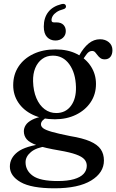

<svg xmlns="http://www.w3.org/2000/svg" viewBox="-20 -740 613 1012"><path d="M349.9 -22.8Q287 -35.4 253.8 -44.9Q220.5 -54.4 208.2 -63.7Q195.9 -72.9 195.9 -84.9Q195.9 -95.8 204.8 -105.2Q213.6 -114.6 229.8 -122.7L216.1 -128.7Q173.9 -121.5 149.7 -108.9Q125.5 -96.3 115.6 -80.6Q105.7 -65 105.7 -48.5Q105.7 -24 120.7 -6Q135.8 12 176.2 26.1Q216.6 40.2 293.2 53.1Q349.2 62.7 380.6 74.1Q412.1 85.4 424.7 99.9Q437.4 114.3 437.4 133.6Q437.4 158.4 420.5 176.5Q403.5 194.7 369.7 204.4Q335.9 214.2 284.4 214.2Q191.5 214.2 153.1 186.6Q114.7 159.1 114.7 115.1Q114.7 85.1 143.2 61.3Q171.6 37.5 226.5 30.8L214 17.3Q114.5 29.1 73.2 60.8Q32 92.5 32 137.9Q32 187.4 88.6 220Q145.2 252.5 267.3 252.5Q393.3 252.5 460.6 211.4Q527.8 170.3 527.8 105.9Q527.8 71.4 510.9 46.7Q493.9 22 454.8 4.9Q415.7 -12.1 349.9 -22.8ZM381.2 -422.3 410.5 -415.5Q426.4 -441.7 438.3 -456.6Q450.1 -471.4 465.6 -471.4Q475 -471.4 481.4 -464.7Q487.7 -457.9 493.9 -449.3Q500 -440.7 508.9 -434Q517.7 -427.2 532.2 -427.2Q551.5 -427.2 562.1 -440.4Q572.6 -453.6 572.6 -475.6Q572.6 -501.6 553.8 -517.4Q535 -533.1 507.3 -533.1Q474.6 -533.1 447.6 -511.1Q420.5 -489 398.3 -448.9ZM485.9 -297.6Q485.9 -348.4 459.5 -389.7Q433.1 -430.9 385.4 -455.3Q337.7 -479.6 272.9 -479.6Q206.2 -479.6 155.8 -455.5Q105.4 -431.4 77.5 -389Q49.6 -346.5 49.6 -290.9Q49.6 -239.5 77 -198.8Q104.4 -158 153.8 -134.7Q203.2 -111.3 269.3 -111.3Q331.6 -111.3 380.5 -135.2Q429.4 -159 457.7 -201Q485.9 -243 485.9 -297.6ZM257.7 -446.7Q312.3 -447.1 345.3 -401.3Q378.4 -355.6 380.4 -281.7Q382 -219.9 354.1 -182.3Q326.3 -144.6 277.3 -144.2Q242.2 -144 215 -164.6Q187.7 -185.2 171.7 -222.9Q155.7 -260.6 154.3 -311.2Q153.3 -350.8 165.8 -381.2Q178.3 -411.5 202 -429Q225.6 -446.5 257.7 -446.7ZM277.4 -622Q301.9 -622 314.4 -609Q326.8 -596 326.8 -576.2Q326.8 -554.4 311.3 -540.5Q295.7 -526.5 272.2 -526.5Q245.1 -526.5 228 -544.7Q210.8 -562.9 210.8 -599.8Q210.8 -645.8 234.1 -676.2Q257.4 -706.6 304.1 -718.3Q313.8 -720.8 319.7 -718.5Q325.5 -716.2 327.4 -709.7Q329 -703.9 325.9 -698.8Q322.8 -693.7 314.1 -691.5Q292.5 -685.9 278.7 -676.5Q264.8 -667.1 258.2 -656.1Q251.5 -645 251.5 -633.7Q251.5 -622 264.2 -622Z"/></svg>

Font: Fraunces
Style: Regular
Weight: 900
Version: Version 1.000;[b76b70a41]